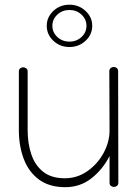

<svg xmlns="http://www.w3.org/2000/svg" viewBox="-20 -775 572 800"><path d="M269.5 -755.4Q308.6 -755.4 336.4 -729.5Q364.3 -703.6 364.3 -667.5Q364.3 -630.9 336.4 -605Q308.6 -579.1 269.5 -579.1Q230 -579.1 202.4 -605Q174.8 -630.9 174.8 -667.5Q174.8 -703.6 202.4 -729.5Q230 -755.4 269.5 -755.4ZM269.5 -733.4Q239.7 -733.4 219 -714.1Q198.2 -694.8 198.2 -667.5Q198.2 -640.1 219 -620.8Q239.7 -601.6 269.5 -601.6Q298.8 -601.6 319.6 -620.8Q340.3 -640.1 340.3 -667.5Q340.3 -694.8 319.6 -714.1Q298.8 -733.4 269.5 -733.4ZM473.1 -14.2V-13.7Q473.1 -4.9 467.3 -0.5Q461.4 3.9 454.6 3.9Q447.8 3.9 442.1 -0.5Q436.5 -4.9 436.5 -13.7V-125Q407.7 -68.4 360.6 -31.7Q313.5 4.9 252.4 4.9Q185.1 4.9 142.3 -26.9Q99.6 -58.6 79.1 -112.5Q58.6 -166.5 58.6 -232.9V-477.1Q58.6 -485.8 64.2 -490.2Q69.8 -494.6 76.7 -494.6Q83.5 -494.6 89.4 -490.2Q95.2 -485.8 95.2 -477.1V-232.9Q95.2 -177.2 110.6 -131.6Q126 -85.9 160.2 -59.1Q194.3 -32.2 250 -32.2Q301.8 -32.2 344 -61.8Q386.2 -91.3 411.4 -137.2Q436.5 -183.1 436.5 -231.9L435.5 -478Q435.5 -486.8 441.4 -491.5Q447.3 -496.1 454.1 -496.1Q460.9 -496.1 466.6 -491.5Q472.2 -486.8 472.2 -478Z"/></svg>

Font: Manjari Thin
Style: Regular
Weight: 100
Designer: Santhosh Thottingal <santhosh.thottingal@gmail.com>
Version: Version 2.000